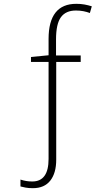

<svg xmlns="http://www.w3.org/2000/svg" viewBox="-20 -744 576 1004"><path d="M379 -724Q402 -724 421.5 -720.5Q441 -717 460 -711L450 -676Q434 -682 416 -685.5Q398 -689 377 -689Q324 -689 298.5 -654Q273 -619 273 -538V-454H402V-420H274V91Q274 161 243 200.5Q212 240 152 240Q130 240 114 237Q98 234 87 231V195Q102 200 117 202.5Q132 205 149 205Q234 205 234 87V-420H142V-446L234 -455V-540Q234 -724 379 -724Z"/></svg>

Font: Noto Sans Disp ExtLt
Style: Regular
Weight: 200
Designer: Monotype Design Team
Foundry: Monotype Imaging Inc.
Version: Version 2.000;GOOG;noto-source:20170915:90ef993387c0